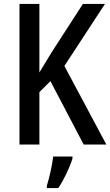

<svg xmlns="http://www.w3.org/2000/svg" viewBox="-20 -734 560 975"><path d="M520 0 307 -399 513 -714H401L242 -468C215 -424 195 -391 180 -366V-714H79V0H180V-266L236 -322L405 0ZM348 71V61H250C246 103 229 174 218 209V221H276C305 178 334 117 348 71Z"/></svg>

Font: Noto Sans Sinhala UI Condensed Medium
Style: Regular
Weight: 500
Width: 3
Designer: Jelle Bosma - Monotype Design Team
Foundry: Monotype Imaging Inc.
Version: Version 2.006